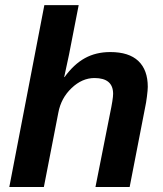

<svg xmlns="http://www.w3.org/2000/svg" viewBox="-20 -745 651 765"><path d="M293.5 -724.6 254.9 -526.9 235.8 -438H237.3Q273.9 -488.8 318.1 -513.2Q362.3 -537.6 419.4 -537.6Q493.7 -537.6 531.2 -502Q568.8 -466.3 568.8 -398.9Q568.8 -386.7 565.4 -360.1Q562 -333.5 558.6 -318.8L496.6 0H360.4L418 -290.5Q430.7 -351.1 430.7 -371.1Q430.7 -434.1 356.4 -434.1Q307.1 -434.1 265.1 -394Q223.1 -354 212.4 -295.9L154.8 0H17.1L156.7 -724.6Z"/></svg>

Font: Liberation Sans
Style: Bold Italic
Weight: 700
Italic angle: -12°
Designer: Steve Matteson
Foundry: Ascender Corporation
Version: Version 2.1.5